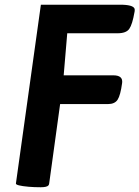

<svg xmlns="http://www.w3.org/2000/svg" viewBox="-20 -772 587 808"><path d="M497 -752Q547 -750 547 -731Q547 -724 546 -721Q537 -669 524 -650.5Q511 -632 475 -632H263L248 -455H457Q498 -455 494 -423Q487 -371 475 -352.5Q463 -334 434 -334H233L187 0Q186 6 184 8Q178 16 151 16Q124 16 101 14Q45 9 47 0L152 -752Z"/></svg>

Font: Chau Philomene One
Style: Italic
Weight: 400
Designer: Vicente Lamonaca
Foundry: TipoType
Version: Version 1.002